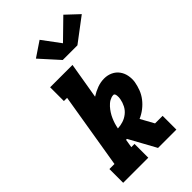

<svg xmlns="http://www.w3.org/2000/svg" viewBox="-292 -1089 1184 1184"><g transform="rotate(-45 300.0 -497.0)"><path d="M40 0V-120H84L166 -615H138V-735H333L293 -498Q321 -516 351 -527Q381 -538 412 -538Q441 -538 466 -526.5Q491 -515 507 -493.5Q523 -472 528.5 -444.5Q534 -417 530 -389Q525 -360 514.5 -332.5Q504 -305 485.5 -281Q467 -257 442.5 -238Q418 -219 390 -207L438 -120H504V0H344L337 -13L248 -175Q248 -175 247.5 -175Q247 -175 246 -175Q245 -175 243.5 -175Q242 -175 240 -175L231 -120H259V0ZM254 -260Q278 -261 301.5 -268.5Q325 -276 345 -292Q365 -308 376.5 -330.5Q388 -353 392 -376Q394 -384 394 -391Q394 -398 393.5 -405.5Q393 -413 390 -419.5Q387 -426 380 -426Q371 -426 362 -423Q353 -420 345 -415.5Q337 -411 329.5 -404.5Q322 -398 315.5 -391Q309 -384 303.5 -376.5Q298 -369 293 -361.5Q288 -354 283.5 -345.5Q279 -337 275.5 -329Q272 -321 268.5 -312Q265 -303 262.5 -294.5Q260 -286 258 -277.5Q256 -269 254 -260ZM440 -799H312L201 -922L299 -988L386 -871L512 -994L595 -916Z"/></g></svg>

Font: Iosevka Curly Slab HvEx
Style: Italic
Weight: 900
Width: 7
Italic angle: -9°
Monospace: yes
Designer: Belleve Invis
Foundry: Belleve Invis
Version: Version 11.1.0; ttfautohint (v1.8.3)